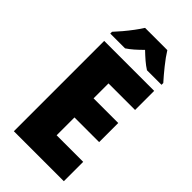

<svg xmlns="http://www.w3.org/2000/svg" viewBox="-281 -1051 1073 1073"><g transform="rotate(45 255.0 -514.5)"><path d="M465 -51H70V-765H465V-614H255V-496H450V-345H255V-204H465ZM356 -978Q377 -944 409.5 -903.5Q442 -863 470 -832V-818H355Q333 -832 312 -850Q291 -868 267 -891Q243 -867 223 -849.5Q203 -832 182 -818H65V-832Q82 -850 104 -876Q126 -902 146.5 -929.5Q167 -957 180 -978Z"/></g></svg>

Font: Noto Sans Tamil UI SemiCondensed Black
Style: Regular
Weight: 900
Width: 4
Designer: Jelle Bosma - Monotype Design Team
Foundry: Monotype Imaging Inc.
Version: Version 2.004; ttfautohint (v1.8.4.7-5d5b)